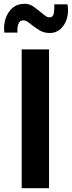

<svg xmlns="http://www.w3.org/2000/svg" viewBox="-20 -998 381 1018"><path d="M95 -736H240V0H95ZM246 -823Q212 -823 189 -837.5Q166 -852 147 -867Q136 -876 125.5 -883Q115 -890 103 -890Q83 -890 76.5 -868.5Q70 -847 73 -825H3Q-2 -864 9.5 -899Q21 -934 46.5 -956Q72 -978 111 -978Q136 -978 156 -964Q176 -950 193 -936Q207 -924 219 -915Q231 -906 243 -906Q262 -906 265.5 -928.5Q269 -951 268 -975H338Q345 -932 334 -897.5Q323 -863 299.5 -843Q276 -823 246 -823Z"/></svg>

Font: Synthetic
Style: Bold
Weight: 700
Designer: Santiago Orozco
Foundry: Typemade
Version: Version 2.000; ttfautohint (v1.8.4.7-5d5b)